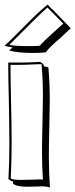

<svg xmlns="http://www.w3.org/2000/svg" viewBox="-21 -787 330 841"><path d="M208 -747 289 -663Q285 -659 251 -628H252Q192 -578 180 -558Q158 -555 126 -555Q55 -555 19 -566Q22 -568 26 -572Q32 -577 34 -579Q-1 -586 -1 -586Q23 -608 113 -699Q155 -741 188 -767L207 -746ZM15 -513H42H65Q100 -513 137 -515Q150 -516 154 -516Q170 -510 172 -496H175Q182 -495 191 -491Q197 -423 197 -346Q197 -308 195 -230Q193 -147 193 -104Q193 -32 198 34Q181 29 161 29Q157 29 149 30Q141 30 137 30H138Q122 31 94 31Q49 30 36 17V8Q22 4 16 -3Q20 -69 20 -157Q20 -217 18 -332Q15 -451 15 -513ZM256 -684 187 -754Q160 -732 54 -625Q33 -603 20 -591Q39 -585 105 -585Q144 -585 154 -587Q160 -598 240 -669Q251 -679 255 -683ZM42 -503H25V-500Q25 -454 27 -361Q30 -231 30 -167Q30 -76 26 -6Q33 1 71 1Q86 1 117 0Q142 -1 151 -1Q165 -1 167 0Q163 -55 163 -123Q163 -166 165 -248Q167 -329 167 -368Q167 -439 161 -505V-506H157Q147 -506 128 -505Q94 -503 65 -503Z"/></svg>

Font: Londrina Shadow
Style: Regular
Weight: 400
Designer: Marcelo Magalhaes
Foundry: Marcelo Magalhães
Version: Version 1.001 2011